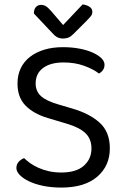

<svg xmlns="http://www.w3.org/2000/svg" viewBox="-20 -834 563 867"><path d="M257 -55Q324 -55 358.5 -85.5Q393 -116 393 -164Q393 -206 366.5 -232Q340 -258 283 -275L196 -301Q132 -320 95.5 -357Q59 -394 59 -457Q59 -495 73.5 -525.5Q88 -556 115 -577Q142 -598 179.5 -609.5Q217 -621 264 -621Q304 -621 338.5 -614.5Q373 -608 398.5 -596.5Q424 -585 438 -571Q452 -557 452 -542Q452 -528 445 -518Q438 -508 427 -502Q401 -522 359.5 -537Q318 -552 267 -552Q208 -552 174.5 -527Q141 -502 141 -457Q141 -422 165 -400Q189 -378 245 -362L306 -344Q385 -321 430.5 -279.5Q476 -238 476 -164Q476 -85 419 -36Q362 13 257 13Q211 13 173.5 5Q136 -3 109.5 -16Q83 -29 68.5 -44.5Q54 -60 54 -75Q54 -92 64.5 -103.5Q75 -115 89 -120Q100 -109 116 -97.5Q132 -86 153 -76.5Q174 -67 200 -61Q226 -55 257 -55ZM353 -814Q371 -812 384 -803.5Q397 -795 397 -781Q397 -769 389.5 -760Q382 -751 371 -740L311 -680Q300 -669 289.5 -664.5Q279 -660 265 -660Q250 -660 238.5 -666Q227 -672 216 -685L133 -773Q133 -792 142 -802Q151 -812 166 -812Q177 -812 187 -806Q197 -800 211 -784L265 -721Z"/></svg>

Font: Baloo Da 2
Style: Regular
Weight: 400
Designer: Noopur Datye, Sulekha Rajkumar and Ek Type
Foundry: Ek Type
Version: Version 1.640;hotconv 1.0.111;makeotfexe 2.5.65597; ttfautoh